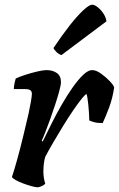

<svg xmlns="http://www.w3.org/2000/svg" viewBox="-20 -799 507 819"><path d="M142 0Q132 0 114 -5Q96 -10 77.5 -17Q59 -24 46 -31.5Q33 -39 31 -44Q41 -74 54 -121Q67 -168 79.5 -220Q92 -272 102 -315Q108 -343 112 -366.5Q116 -390 116 -399Q116 -409 109.5 -414Q103 -419 87 -419H39Q39 -431 42 -444Q45 -457 47 -464Q61 -471 87 -479.5Q113 -488 139 -494Q165 -500 178 -500Q205 -500 222.5 -487.5Q240 -475 240 -449Q240 -437 233 -411Q226 -385 215.5 -353Q205 -321 193.5 -289Q182 -257 172.5 -233Q163 -209 158 -199L162 -195Q179 -230 199.5 -271Q220 -312 243 -352Q266 -392 289.5 -425.5Q313 -459 334.5 -479.5Q356 -500 373 -500Q390 -500 411 -485Q432 -470 448.5 -452.5Q465 -435 467 -426Q460 -379 445.5 -340.5Q431 -302 418 -274Q395 -274 381 -278Q367 -282 361 -285Q360 -320 356.5 -354Q353 -388 349 -398Q344 -397 329 -378.5Q314 -360 293 -329.5Q272 -299 250 -263Q228 -227 207.5 -192Q187 -157 173 -130Q169 -117 167 -100.5Q165 -84 165 -67Q165 -41 173 -15Q168 -10 158.5 -5.5Q149 -1 142 0ZM242 -564Q230 -568 220.5 -577.5Q211 -587 208 -594Q244 -648 277 -690Q310 -732 335.5 -755.5Q361 -779 373 -779Q383 -779 396.5 -768.5Q410 -758 421 -741.5Q432 -725 434 -708Z"/></svg>

Font: Texturina 72pt 72pt ExtraBold
Style: Italic
Weight: 800
Italic angle: -11°
Designer: Guillermo Torres Carreño
Foundry: Omnibus-Type
Version: Version 1.002; ttfautohint (v1.8.3)